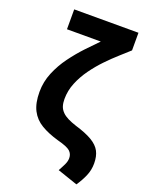

<svg xmlns="http://www.w3.org/2000/svg" viewBox="-175 -852 854 1126"><g transform="rotate(20 252.5 -289.0)"><path d="M449 191 323 148Q339 119 348 99.5Q357 80 357 61Q357 35 338.5 18Q320 1 258 -15Q195 -33 150.5 -59.5Q106 -86 83 -130.5Q60 -175 60 -245Q60 -308 84 -366Q108 -424 145.5 -475Q183 -526 223.5 -569Q264 -612 297 -645H86V-769H487V-659Q462 -636 426.5 -604.5Q391 -573 353.5 -534Q316 -495 284 -450.5Q252 -406 232 -357Q212 -308 212 -256Q212 -231 218 -212Q224 -193 240 -177Q254 -163 276 -152Q298 -141 329 -131Q396 -111 434.5 -88Q473 -65 489 -34.5Q505 -4 505 41Q505 82 489 119Q473 156 449 191Z"/></g></svg>

Font: Ubuntu Sans ExtraBold
Style: Regular
Weight: 800
Designer: Dalton Maag Ltd
Foundry: Dalton Maag Ltd
Version: Version 1.006; ttfautohint (v1.8.4.7-5d5b)